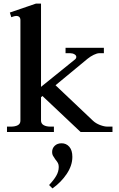

<svg xmlns="http://www.w3.org/2000/svg" viewBox="-20 -737 663 1072"><path d="M608 -30V0H430L217 -201L209 -194V-64Q209 -47 223.5 -38.5Q238 -30 262 -30H281V0H19V-30H40Q65 -30 79.5 -38Q94 -46 94 -63V-624Q94 -648 70 -648Q62 -648 43 -641L35 -667L181 -717H209V-252L396 -403Q406 -410 406 -419Q406 -428 395.5 -434Q385 -440 371 -440H346V-470H560V-440H535Q522 -440 503.5 -431Q485 -422 469 -409L290 -261L499 -63Q515 -48 538.5 -39Q562 -30 580 -30ZM384 139Q384 187 352.5 234Q321 281 273 315L254 296Q279 270 293.5 245.5Q308 221 308 195Q308 182 303.5 173.5Q299 165 289 153Q280 140 275.5 132Q271 124 271 112Q271 91 285.5 77Q300 63 324 63Q350 63 367 82.5Q384 102 384 139Z"/></svg>

Font: Taviraj Medium
Style: Regular
Weight: 500
Designer: Katatrad Team
Foundry: CadsonDemak
Version: Version 1.001